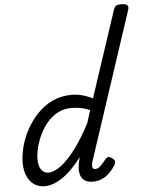

<svg xmlns="http://www.w3.org/2000/svg" viewBox="-66 -1091 887 1160"><g transform="rotate(-5 377.5 -510.5)"><path d="M159 17Q122 17 94.5 -1.5Q67 -20 52 -54.5Q37 -89 37 -135Q37 -181 50.5 -233Q64 -285 91.5 -335.5Q119 -386 158.5 -427.5Q198 -469 250 -494Q302 -519 367 -519Q398 -519 431 -510.5Q464 -502 494 -486L666 -1006Q672 -1026 681.5 -1032Q691 -1038 711 -1038Q742 -1038 750.5 -1028.5Q759 -1019 752 -999L458 -108Q451 -85 454 -72.5Q457 -60 471 -60Q482 -60 492 -66.5Q502 -73 513 -85Q524 -97 537 -113Q545 -123 553.5 -125Q562 -127 575 -118Q591 -108 593.5 -98Q596 -88 590 -77Q572 -48 550.5 -27Q529 -6 504 4.5Q479 15 451 15Q416 15 396 -1Q376 -17 372 -49.5Q368 -82 381 -130Q381 -133 381.5 -135.5Q382 -138 383 -140Q343 -86 303.5 -51Q264 -16 227 0.5Q190 17 159 17ZM128 -150Q128 -123 135 -103.5Q142 -84 155.5 -73.5Q169 -63 187 -63Q222 -63 264.5 -95Q307 -127 353.5 -189Q400 -251 446 -339L471 -417Q439 -431 411 -435.5Q383 -440 358 -440Q313 -440 276 -420.5Q239 -401 211.5 -368.5Q184 -336 165.5 -297Q147 -258 137.5 -219.5Q128 -181 128 -150Z"/></g></svg>

Font: Playwrite IN
Style: Regular
Weight: 400
Designer: Veronika Burian, José Scaglione
Foundry: TypeTogether
Version: Version 1.002